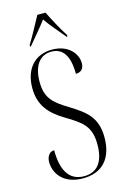

<svg xmlns="http://www.w3.org/2000/svg" viewBox="-139 -993 690 1064"><g transform="rotate(-15 205.5 -460.5)"><path d="M105 -781V-771H109C146 -815 181 -856 213 -898C238 -860 287 -806 315 -771H319V-781C294 -819 258 -886 236 -931H189C165 -886 129 -819 105 -781ZM200 10C314 10 373 -62 373 -179C373 -296 313 -337 231 -389C149 -439 105 -472 105 -568C105 -662 145 -714 211 -714C277 -714 311 -662 311 -560C341 -560 358 -577 358 -609C358 -664 310 -724 217 -724C119 -724 57 -656 57 -546C57 -447 106 -391 190 -341C280 -287 325 -255 325 -152C325 -48 282 0 209 0C119 0 85 -74 85 -182C56 -182 41 -156 41 -125C41 -66 83 10 200 10Z"/></g></svg>

Font: Noto Serif Display ExtraCondensed Light
Style: Regular
Weight: 300
Width: 2
Designer: Monotype Design Team
Foundry: Monotype Imaging Inc.
Version: Version 2.009